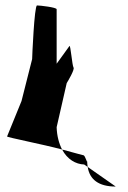

<svg xmlns="http://www.w3.org/2000/svg" viewBox="-20 -723 470 705"><path d="M6 -222C3 -219 138 -193 208 -174C197 -195 189 -223 188 -256L225 -418C229 -424 255 -468 250 -475C245 -482 239 -560 235 -554L188 -489V-689C188 -696 127 -703 116 -703C106 -703 98 -513 98 -506L59 -352ZM208 -174C227 -138 258 -120 289 -119L302 -110C301 -117 300 -124 300 -132C300 -121 293 -153 286 -153C286 -153 251 -162 208 -174ZM302 -110C309 -64 342 -38 405 -38Z"/></svg>

Font: Ampere
Style: SuCnd
Weight: 400
Version: Version 1